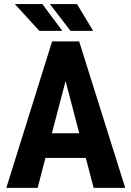

<svg xmlns="http://www.w3.org/2000/svg" viewBox="-20 -912 637 932"><path d="M396.5 -145.5H200.7L162.6 0H10.7L232.9 -710.9H364.3L587.9 0H434.6ZM231.9 -265.1H364.7L298.3 -518.6ZM282.7 -762.2H170.9L52.2 -892.1H185.5ZM432.1 -762.2H322.3L222.2 -892.1H354Z"/></svg>

Font: Roboto Condensed
Style: Bold
Weight: 700
Designer: Google
Version: Version 2.134; 2016